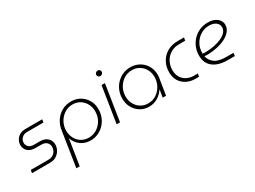

<svg xmlns="http://www.w3.org/2000/svg" viewBox="-51 -1411 3131 2355"><g transform="rotate(-30 1514.0 -234.0)"><path d="M25 0 32 -42H281Q320 -42 347 -59Q374 -76 387.5 -102.5Q401 -129 401 -157Q401 -193 375.5 -219.5Q350 -246 296 -246H216Q169 -246 137 -263Q105 -280 89 -308Q73 -336 73 -369Q73 -404 90.5 -436.5Q108 -469 142.5 -489.5Q177 -510 226 -510H464L457 -468H224Q192 -468 169 -454Q146 -440 134 -418.5Q122 -397 122 -373Q122 -340 146 -315Q170 -290 222 -290H299Q351 -290 384 -272.5Q417 -255 433 -226Q449 -197 449 -163Q449 -123 429 -85.5Q409 -48 371.5 -24Q334 0 281 0Z M526 220 603 -275Q614 -348 651.5 -403.5Q689 -459 747 -491Q805 -523 878 -523Q949 -523 1004.5 -490Q1060 -457 1092 -401Q1124 -345 1124 -274Q1124 -214 1103.5 -162Q1083 -110 1045.5 -71Q1008 -32 959 -9.5Q910 13 852 13Q772 13 713 -30.5Q654 -74 632 -144H631L574 220ZM850 -28Q912 -28 963.5 -60.5Q1015 -93 1045.5 -147.5Q1076 -202 1076 -271Q1076 -330 1050 -378Q1024 -426 978.5 -454Q933 -482 875 -482Q814 -482 764 -451Q714 -420 683 -368Q652 -316 648 -252Q646 -188 671.5 -137Q697 -86 743.5 -57Q790 -28 850 -28Z M1224 0 1304 -510H1352L1272 0ZM1347 -612Q1331 -612 1320.5 -622.5Q1310 -633 1310 -649Q1310 -659 1315.5 -667.5Q1321 -676 1331 -682Q1341 -688 1352 -688Q1367 -688 1377.5 -678Q1388 -668 1388 -653Q1388 -640 1381.5 -631Q1375 -622 1365.5 -617Q1356 -612 1347 -612Z M1680 13Q1612 13 1558 -20Q1504 -53 1472.5 -109.5Q1441 -166 1441 -235Q1441 -297 1462 -349Q1483 -401 1521 -440Q1559 -479 1608.5 -501Q1658 -523 1716 -523Q1769 -523 1815 -504Q1861 -485 1895.5 -450Q1930 -415 1948.5 -366.5Q1967 -318 1964 -259Q1964 -246 1962 -233.5Q1960 -221 1957 -209L1924 0H1876L1894 -108H1893Q1857 -53 1802.5 -20Q1748 13 1680 13ZM1690 -28Q1752 -28 1801.5 -59Q1851 -90 1882 -142.5Q1913 -195 1917 -259Q1920 -323 1894 -373.5Q1868 -424 1821.5 -453Q1775 -482 1715 -482Q1653 -482 1602 -449.5Q1551 -417 1520 -362Q1489 -307 1489 -238Q1489 -179 1515.5 -131Q1542 -83 1587 -55.5Q1632 -28 1690 -28Z M2337 0Q2273 0 2219 -27Q2165 -54 2132.5 -105.5Q2100 -157 2100 -230Q2100 -309 2134.5 -372Q2169 -435 2232.5 -472.5Q2296 -510 2382 -510H2472L2465 -468H2380Q2306 -468 2254 -434.5Q2202 -401 2175 -348Q2148 -295 2148 -234Q2148 -170 2175.5 -127Q2203 -84 2247.5 -63Q2292 -42 2341 -42H2398L2391 0Z M2797 0Q2714 0 2652 -24.5Q2590 -49 2555 -98Q2520 -147 2520 -222Q2520 -286 2542 -340Q2564 -394 2604 -435.5Q2644 -477 2697.5 -500Q2751 -523 2814 -523Q2869 -523 2907.5 -505.5Q2946 -488 2967.5 -459Q2989 -430 2989 -392Q2989 -342 2957 -303.5Q2925 -265 2872.5 -238.5Q2820 -212 2756.5 -198Q2693 -184 2629 -182Q2615 -182 2601 -183Q2587 -184 2574 -185Q2586 -123 2639.5 -83Q2693 -43 2800 -43H2904L2898 0ZM2570 -223Q2581 -222 2593.5 -221Q2606 -220 2618 -221Q2680 -222 2738 -234Q2796 -246 2841.5 -267Q2887 -288 2913.5 -318Q2940 -348 2940 -386Q2940 -428 2904 -455Q2868 -482 2808 -482Q2742 -482 2687.5 -448Q2633 -414 2601 -356.5Q2569 -299 2570 -227Q2570 -226 2570 -225.5Q2570 -225 2570 -223Z"/></g></svg>

Font: MuseoModerno Thin ExtraLight
Style: Italic
Weight: 250
Italic angle: -9°
Version: Version 1.003